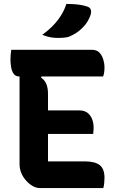

<svg xmlns="http://www.w3.org/2000/svg" viewBox="-20 -952 590 972"><path d="M37 -700H444Q471 -700 484.5 -684.5Q498 -669 503.5 -648.5Q509 -628 509 -614Q509 -599 507.5 -587Q506 -575 502 -565H76Q59 -565 49.5 -578Q40 -591 36.5 -611Q33 -631 33 -652Q33 -663 34 -675.5Q35 -688 37 -700ZM180 -393H382Q408 -393 424 -380Q440 -367 447 -347Q454 -327 454 -305Q454 -299 453.5 -293.5Q453 -288 452.5 -283.5Q452 -279 452 -274H180ZM182 0Q163 0 145 -10.5Q127 -21 111.5 -38.5Q96 -56 87.5 -77Q79 -98 79 -120Q79 -166 79 -213.5Q79 -261 79 -308.5Q79 -356 79 -403Q79 -450 79 -496.5Q79 -543 79 -588H198L188 -559Q206 -547 214.5 -527Q223 -507 223 -476Q223 -434 223 -391.5Q223 -349 223 -306Q223 -263 223 -220Q223 -177 223 -135H409Q461 -135 485 -116Q509 -97 509 -52Q509 -38 507.5 -24Q506 -10 503 0ZM316 -932Q340 -932 359 -930.5Q378 -929 394 -926Q410 -923 424 -918Q437 -913 440 -901.5Q443 -890 438 -875Q432 -858 423.5 -844Q415 -830 404 -818Q393 -806 380 -795.5Q367 -785 350 -776Q333 -766 317 -763Q301 -760 276 -760Q261 -760 247.5 -761.5Q234 -763 221.5 -766.5Q209 -770 194 -776Q226 -799 249 -823Q272 -847 289 -874Q306 -901 316 -932Z"/></svg>

Font: Recursive Casual
Style: Bold
Weight: 700
Version: Version 1.085